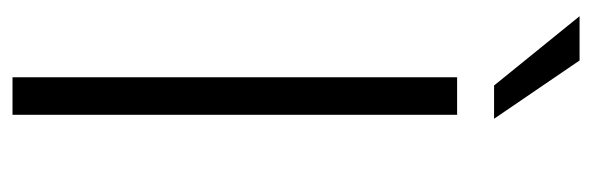

<svg xmlns="http://www.w3.org/2000/svg" viewBox="-340 -607 947 307"><g transform="rotate(90 133.5 -453.5)"><path d="M163.6 -710.9V0H103.5V-710.9ZM76.7 -906.7 169.9 -770H116.7L5.9 -906.7Z"/></g></svg>

Font: Vazirmatn FD ExtraLight
Style: Regular
Weight: 200
Designer: Saber Rastikerdar
Foundry: Saber Rastikerdar
Version: Version 33.003